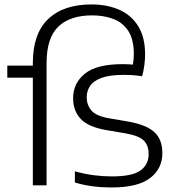

<svg xmlns="http://www.w3.org/2000/svg" viewBox="-20 -838 799 868"><path d="M484.5 9.5Q440 9.5 399 4.2Q358 -1 318.5 -13V-63.5Q364 -51 404.5 -45.8Q445 -40.5 486.5 -40.5Q577.5 -40.5 614.8 -67.2Q652 -94 652 -141.5Q652 -180.5 630 -202.5Q608 -224.5 548 -235L460 -250Q379 -264 344.8 -300.5Q310.5 -337 310.5 -394Q310.5 -461.5 363.5 -504.8Q416.5 -548 534.5 -548Q556 -548 581 -546Q585 -572 585 -594Q585 -658.5 560.8 -696.8Q536.5 -735 493.8 -751.8Q451 -768.5 396.5 -768.5Q296.5 -768.5 243.5 -717.5Q190.5 -666.5 190.5 -552V0H128.5V-487H13V-541.5H128.5V-553.5Q128.5 -686 197.8 -752Q267 -818 394 -818Q463.5 -818 518.2 -794.2Q573 -770.5 604.5 -720.2Q636 -670 636 -591Q636 -570 632.5 -542.8Q629 -515.5 622.5 -493.5Q608.5 -495.5 589 -497.5Q569.5 -499.5 540.5 -499.5Q476.5 -499.5 439.8 -486.2Q403 -473 387.5 -450Q372 -427 372 -397.5Q372 -364 392.8 -339Q413.5 -314 471.5 -303.5L559.5 -288.5Q641.5 -274 677.8 -240.8Q714 -207.5 714 -146Q714 -75 658.2 -32.8Q602.5 9.5 484.5 9.5Z"/></svg>

Font: Encode Sans Exp Lt
Style: Regular
Weight: 300
Width: 7
Designer: Multiple Designers
Foundry: Impallari Type
Version: Version 3.002; ttfautohint (v1.8.3) -l 8 -r 50 -G 200 -x 14 